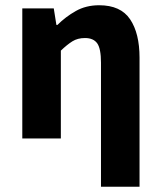

<svg xmlns="http://www.w3.org/2000/svg" viewBox="-20 -528 612 732"><path d="M365 184V-289Q365 -343 350.5 -363Q336 -383 304 -383Q276 -383 256 -370.5Q236 -358 212 -335V0H65V-496H185L195 -433H199Q230 -464 269 -486Q308 -508 358 -508Q440 -508 476 -454.5Q512 -401 512 -308V184Z"/></svg>

Font: Source Sans 3
Style: Bold
Weight: 700
Designer: Paul D. Hunt
Foundry: Adobe
Version: Version 3.052;hotconv 1.1.0;makeotfexe 2.6.0